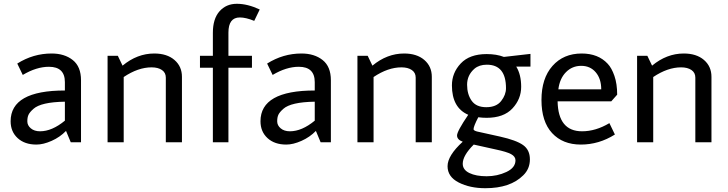

<svg xmlns="http://www.w3.org/2000/svg" viewBox="-20 -750 3838 1012"><path d="M322 -273V-317Q322 -398 238 -398Q172 -398 100 -355L71 -415Q155 -468 252 -468Q320 -468 363.5 -433.5Q407 -399 407 -327V0H353L328 -60Q296 -27 252 -7.5Q208 12 172 12Q110 12 73 -22Q36 -56 36 -111Q36 -273 322 -273ZM191 -58Q254 -58 322 -114V-214Q196 -212 156 -176Q137 -159 130.5 -145.5Q124 -132 124 -110.5Q124 -89 142.5 -73.5Q161 -58 191 -58Z M939 -345V0H854V-341Q854 -367 833.5 -381Q813 -395 779 -395Q708 -395 632 -344V0H547V-456H601L626 -404Q703 -468 793 -468Q860 -468 899.5 -434Q939 -400 939 -345Z M1102 -456V-577Q1102 -651 1137 -690.5Q1172 -730 1228.5 -730Q1285 -730 1349 -700L1320 -640Q1276 -658 1244 -658Q1184 -658 1184 -578V-456H1308V-393H1184V0H1102V-393H1034V-456Z M1639 -273V-317Q1639 -398 1555 -398Q1489 -398 1417 -355L1388 -415Q1472 -468 1569 -468Q1637 -468 1680.5 -433.5Q1724 -399 1724 -327V0H1670L1645 -60Q1613 -27 1569 -7.5Q1525 12 1489 12Q1427 12 1390 -22Q1353 -56 1353 -111Q1353 -273 1639 -273ZM1508 -58Q1571 -58 1639 -114V-214Q1513 -212 1473 -176Q1454 -159 1447.5 -145.5Q1441 -132 1441 -110.5Q1441 -89 1459.5 -73.5Q1478 -58 1508 -58Z M2256 -345V0H2171V-341Q2171 -367 2150.5 -381Q2130 -395 2096 -395Q2025 -395 1949 -344V0H1864V-456H1918L1943 -404Q2020 -468 2110 -468Q2177 -468 2216.5 -434Q2256 -400 2256 -345Z M2545 -129Q2522 -129 2501 -132Q2476 -84 2476 -69Q2476 -62 2494 -57L2616 -30Q2701 -11 2737 14.5Q2773 40 2773 90Q2773 140 2738 174Q2670 242 2538 242Q2457 242 2398 212Q2339 182 2339 126Q2339 70 2419 -3Q2389 -14 2389 -36Q2389 -58 2448 -145Q2362 -182 2362 -300Q2362 -366 2408.5 -415.5Q2455 -465 2545 -465Q2597 -465 2636 -450L2776 -466V-399H2701Q2727 -357 2727 -292.5Q2727 -228 2681 -178.5Q2635 -129 2545 -129ZM2647 -285Q2647 -409 2546 -409Q2506 -409 2481 -388Q2442 -354 2442 -303.5Q2442 -253 2466 -219Q2490 -185 2543 -185Q2596 -185 2621.5 -217.5Q2647 -250 2647 -285ZM2419 113Q2419 145 2454 162Q2489 179 2545 179Q2601 179 2649 156.5Q2697 134 2697 95Q2697 75 2674 62.5Q2651 50 2594 38L2477 12Q2419 70 2419 113Z M3048 -58Q3120 -58 3192 -101L3221 -41Q3137 12 3041.5 12Q2946 12 2890 -48.5Q2834 -109 2834 -223Q2834 -337 2892 -402.5Q2950 -468 3046 -468Q3133 -468 3183 -414Q3204 -392 3218.5 -350Q3233 -308 3233 -251L3202 -216H2919Q2922 -58 3048 -58ZM2923 -279H3149Q3149 -335 3120 -369Q3091 -403 3043.5 -403Q2996 -403 2963 -369.5Q2930 -336 2923 -279Z M3730 -345V0H3645V-341Q3645 -367 3624.5 -381Q3604 -395 3570 -395Q3499 -395 3423 -344V0H3338V-456H3392L3417 -404Q3494 -468 3584 -468Q3651 -468 3690.5 -434Q3730 -400 3730 -345Z"/></svg>

Font: Average Sans
Style: Regular
Weight: 400
Designer: Eduardo Rodriguez Tunni
Foundry: Eduardo Rodriguez Tunni
Version: Version 1.001